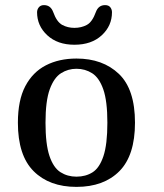

<svg xmlns="http://www.w3.org/2000/svg" viewBox="-20 -731 640 751"><path d="M279 0Q173 0 111.5 -61.5Q50 -123 50 -251Q50 -339 79 -394Q108 -449 159.5 -475.5Q211 -502 279 -502Q382 -502 445 -442Q508 -382 508 -251Q508 -123 447 -61.5Q386 0 279 0ZM279 -40Q315 -40 342 -57Q369 -74 384.5 -120Q400 -166 400 -251Q400 -336 384 -381.5Q368 -427 340.5 -444.5Q313 -462 279 -462Q246 -462 218.5 -444.5Q191 -427 174.5 -381.5Q158 -336 158 -251Q158 -167 173.5 -121Q189 -75 216.5 -57.5Q244 -40 279 -40ZM418 -683Q418 -630 378 -593Q338 -556 271 -556Q205 -556 165 -593Q125 -630 125 -683Q125 -694 132 -702.5Q139 -711 152 -711Q178 -711 188 -684Q202 -645 223.5 -633.5Q245 -622 271 -622Q298 -622 319.5 -633.5Q341 -645 355 -684Q365 -711 391 -711Q405 -711 411.5 -702.5Q418 -694 418 -683Z"/></svg>

Font: Marmelad
Style: Regular
Weight: 400
Designer: Manvel Shmavonyan
Foundry: Cyreal
Version: Version 1.110; ttfautohint (v1.8.4.7-5d5b)